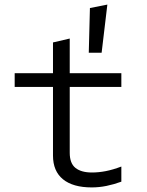

<svg xmlns="http://www.w3.org/2000/svg" viewBox="-20 -807 640 837"><path d="M367 -577 372 -772 448 -787 423 -577ZM380 10Q298 10 254.5 -25.5Q211 -61 211 -129V-428H44V-488H211V-622L284 -639V-488H509V-428H284V-141Q284 -95 309 -75Q334 -55 381 -55Q410 -55 441 -61Q472 -67 509 -81V-15Q476 -3 444 3.5Q412 10 380 10Z"/></svg>

Font: Red Hat Mono
Style: Regular
Weight: 400
Designer: Pentagram, MCKL
Foundry: Pentagram, MCKL
Version: Version 1.023